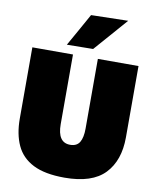

<svg xmlns="http://www.w3.org/2000/svg" viewBox="-103 -1046 932 1140"><g transform="rotate(10 363.0 -475.5)"><path d="M365 16Q246 16 175.5 -19.8Q105 -55.5 74 -122.8Q43 -190 43 -284V-713H288V-293Q288 -182 364 -182Q404 -182 421 -210.2Q438 -238.5 438 -293V-713H683V-283Q683 -143 607 -63.5Q531 16 365 16ZM242 -764Q270 -813.5 297.8 -863Q325.5 -912.5 353 -962L576 -967Q530.5 -914.5 486 -864Q441.5 -813.5 400 -766Z"/></g></svg>

Font: Commissioner Black
Style: Regular
Weight: 900
Designer: Kostas Bartsokas
Foundry: Kostas Bartsokas
Version: Version 1.000; ttfautohint (v1.8.3)